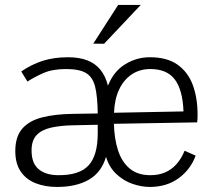

<svg xmlns="http://www.w3.org/2000/svg" viewBox="-20 -740 854 772"><path d="M209.5 11.7Q161.6 11.7 123.5 -3.2Q85.4 -18.1 63.5 -50Q41.5 -82 41.5 -132.8Q41.5 -189.9 69.1 -222.2Q96.7 -254.4 148.7 -267.8Q200.7 -281.2 272.9 -282.2L373 -283.7Q372.1 -351.1 362.8 -390.1Q353.5 -429.2 326.7 -445.8Q299.8 -462.4 246.6 -462.4Q191.9 -462.4 156.2 -447Q120.6 -431.6 90.3 -412.1L65.4 -452.6Q107.4 -481.4 152.3 -495.6Q197.3 -509.8 252.9 -509.8Q297.9 -509.8 329.8 -497.8Q361.8 -485.8 382.8 -460.7Q403.8 -435.5 414.1 -395.5Q437 -453.1 482.9 -481.4Q528.8 -509.8 582.5 -509.8Q652.3 -509.8 694.3 -479.7Q736.3 -449.7 755.4 -397.7Q774.4 -345.7 774.4 -279.3Q774.4 -275.9 774.2 -265.1Q773.9 -254.4 772.9 -248L438 -242.2Q439.5 -182.1 454.6 -135.5Q469.7 -88.9 501.5 -62.3Q533.2 -35.6 584.5 -35.6Q618.2 -35.6 644.5 -47.1Q670.9 -58.6 690.2 -80.6Q709.5 -102.5 722.2 -133.8L766.6 -114.3Q746.6 -59.1 699 -23.9Q651.4 11.2 583.5 11.7Q549.3 11.7 513.4 -0.5Q477.5 -12.7 448.5 -39.6Q419.4 -66.4 406.2 -109.4Q388.2 -46.9 337.4 -17.6Q286.6 11.7 209.5 11.7ZM213.4 -35.6Q298.3 -34.7 335.7 -74.5Q373 -114.3 373 -204.6V-238.3L275.9 -236.3Q224.6 -235.4 186.5 -227.1Q148.4 -218.8 127.7 -197.3Q106.9 -175.8 106.9 -135.3Q106.9 -83.5 135.3 -59.8Q163.6 -36.1 213.4 -35.6ZM438.5 -286.6 717.8 -292Q714.4 -379.4 682.6 -420.9Q650.9 -462.4 584.5 -462.4Q541.5 -462.4 509.3 -440.7Q477.1 -418.9 458.7 -379.6Q440.4 -340.3 438.5 -286.6ZM398.4 -564 355 -564.5 455.1 -720.2H545.9Z"/></svg>

Font: Pontano Sans Light
Style: Regular
Weight: 300
Designer: Vernon Adams
Foundry: Vernon Adams
Version: Version 2.001